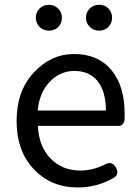

<svg xmlns="http://www.w3.org/2000/svg" viewBox="-20 -787 594 819"><path d="M511.7 -301.8Q511.7 -284.2 511.2 -275.9Q510.7 -267.6 504.4 -258.8Q498 -250 485.4 -250H141.6Q145.5 -163.1 195.3 -111.3Q245.1 -59.6 322.3 -59.6Q376 -59.6 426.8 -85Q458 -102.5 474.6 -72.3Q490.2 -43 464.8 -28.3Q394.5 12.7 310.5 12.7Q199.2 12.7 125 -64.5Q50.8 -141.6 50.8 -271.5Q50.8 -398.4 124 -477.5Q197.3 -556.6 295.9 -556.6Q398.4 -556.6 455.1 -488.3Q511.7 -419.9 511.7 -301.8ZM140.6 -315.4H431.6Q431.6 -397.5 396.5 -440.9Q361.3 -484.4 296.9 -484.4Q237.3 -484.4 192.9 -439Q148.4 -393.6 140.6 -315.4ZM188.5 -656.2Q165 -656.2 148.9 -672.4Q132.8 -688.5 132.8 -710.9Q132.8 -735.4 148.9 -751Q165 -766.6 188.5 -766.6Q211.9 -766.6 228 -750.5Q244.1 -734.4 244.1 -710.9Q244.1 -687.5 228.5 -671.9Q212.9 -656.2 188.5 -656.2ZM346.7 -710.9Q346.7 -734.4 362.8 -750.5Q378.9 -766.6 403.3 -766.6Q426.8 -766.6 442.4 -751Q458 -735.4 458 -710.9Q458 -688.5 442.4 -672.4Q426.8 -656.2 403.3 -656.2Q378.9 -656.2 362.8 -672.4Q346.7 -688.5 346.7 -710.9Z"/></svg>

Font: GenSenMaruGothic TW TTF Regular
Style: Regular
Weight: 400
Version: Version 1.301